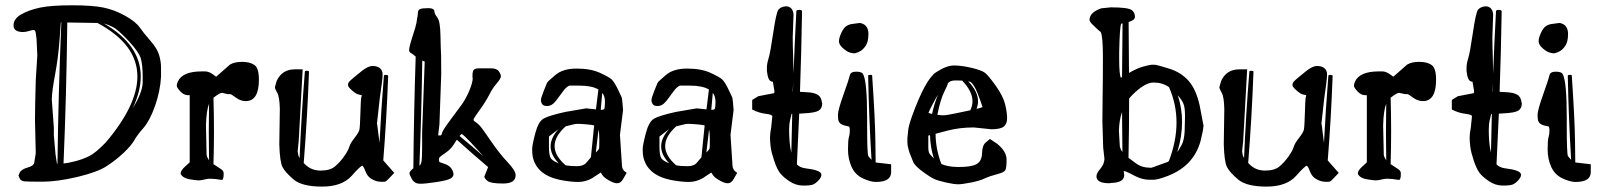

<svg xmlns="http://www.w3.org/2000/svg" viewBox="-20 -688 6064 726"><path d="M588.9 -432.6C588.9 -448.6 586.3 -464.7 581.3 -481C576.3 -497.2 565.4 -514.8 548.8 -533.7C532.2 -552.6 518.8 -569.3 508.5 -584C498.3 -598.6 480 -613.4 453.6 -628.2C427.2 -643 400.1 -653.3 372.3 -659.2C344.5 -665 304.3 -668 251.7 -668C199.1 -668 159 -665 131.3 -659.2C103.7 -653.3 80.1 -644.9 60.5 -633.8C41 -622.7 31.2 -608.8 31.2 -592C31.2 -575.3 43.3 -566.9 67.4 -566.9C73.9 -566.9 81.4 -568.2 89.8 -570.8C98.3 -573.4 103.8 -574.7 106.2 -574.7C108.6 -574.7 110.8 -573.7 112.5 -571.8C114.3 -569.8 116.2 -559.4 118.2 -540.5L121.1 -479L115.2 -384.3C113.3 -320.1 112.3 -269.5 112.3 -232.4L115.2 -108.4L109.4 -72.3C107.4 -64.5 99.5 -58.7 85.7 -54.9C71.9 -51.2 62 -45.6 56.2 -38.1L55.7 -37.6L49.8 -24.4L55.7 -10.7C59.6 -5.9 65.3 -3 73 -2.2C80.6 -1.4 103.2 -1 140.6 -1C178.1 -1 222.1 -7 272.7 -19C323.3 -31.1 360.4 -44.8 383.8 -60.1C407.2 -75.4 428.5 -92.1 447.8 -110.4C467 -128.6 480.1 -144.1 487.3 -157C494.5 -169.8 506.1 -185.5 522.2 -203.9C538.3 -222.2 553 -250.1 566.2 -287.4C579.3 -324.6 586.9 -361.5 588.9 -397.9ZM519.5 -399.4V-375C518.6 -349.6 506 -317.5 481.9 -278.8C502.1 -321.8 512.2 -361.8 512.2 -398.9C512.2 -478.7 465.8 -545.4 373 -599.1C382.2 -596.8 393.3 -592.4 406.5 -585.9C419.7 -579.4 439.6 -561.8 466.3 -533.2C493 -504.6 508.5 -481.9 512.9 -465.3C517.3 -448.7 519.5 -426.8 519.5 -399.4ZM380.4 -149.9C354.3 -122.9 333.1 -105.4 316.7 -97.4C300.2 -89.4 282.9 -83.1 264.6 -78.4C246.4 -73.6 231.6 -70.8 220.2 -69.8C227.7 -245.9 232.4 -423.7 234.4 -603L348.6 -601.1C449.2 -547.4 499.5 -480 499.5 -398.9C499.5 -326.7 459.8 -243.7 380.4 -149.9ZM175.8 -312.5C176.4 -334.3 180.7 -366 188.5 -407.5C196.3 -449 201.8 -492 205.1 -536.6L210 -603.5H211.9C204.4 -426.4 199.5 -248.4 197.3 -69.3H195.3L189.9 -104.5L183.6 -176.8V-205.1Z M758.8 -213.4C759.8 -251.1 763.7 -278.6 770.5 -295.9C769.9 -260.4 769.5 -224.8 769.5 -189C769.5 -153.2 769.9 -117.4 770.5 -81.5C765.6 -88.7 762.5 -95.7 761.2 -102.5ZM841.8 -332H850.6C853.2 -332 860.4 -327.6 872.1 -318.8C883.8 -310.1 896.2 -305.7 909.2 -305.7C942.4 -305.7 959 -332.7 959 -386.7C959 -416 953.3 -434.6 941.9 -442.4C930.5 -450.2 915.1 -454.1 895.8 -454.1C876.4 -454.1 861.3 -450.8 850.6 -444.3H850.1L797.4 -397.9L784.7 -407.2C774.3 -414.4 764.6 -418 755.9 -418H742.2C694.7 -418 664.9 -405.4 652.8 -380.4C649.9 -373.9 648.4 -368.3 648.4 -363.8C648.4 -359.2 652.9 -352.1 661.9 -342.5C670.8 -332.9 680.3 -328.1 690.4 -328.1H697.3V-74.2L679.7 -58.1C668.6 -48 663.1 -39.4 663.1 -32.2V-30.8L663.6 -29.8C669.1 -19.4 680.4 -12.8 697.5 -10C714.6 -7.2 726 -5.9 731.7 -5.9C737.4 -5.9 746.1 -7.3 757.8 -10.3C762.4 -11.6 768.2 -12.2 775.4 -12.2C786.5 -12.2 800.6 -10.7 817.9 -7.8H818.8C823.4 -7.8 825.7 -15.5 825.7 -30.8L825.2 -37.1C824.9 -38.1 824.3 -39.2 823.5 -40.5C822.7 -41.8 821.9 -43.1 821 -44.2C820.2 -45.3 815.1 -49 805.7 -55.2C796.2 -61.4 790 -65.4 787.1 -67.4C788.4 -109 789.1 -150.7 789.1 -192.4C789.1 -234 788.4 -276 787.1 -318.4C802.7 -330.7 813.5 -336.9 819.3 -336.9Z M1405.3 -219.7 1416 -316.4C1423.2 -364.9 1426.8 -394.7 1426.8 -405.8V-406.2C1426.8 -416.7 1423.3 -424.6 1416.5 -430.2C1410 -435.7 1400.8 -438.5 1388.9 -438.5C1377 -438.5 1363 -431.8 1346.7 -418.5C1330.4 -405.1 1320.7 -397.2 1317.6 -394.8C1314.5 -392.3 1310.9 -389.2 1306.6 -385.3C1302.4 -381.3 1299.6 -378.2 1298.1 -375.7C1296.6 -373.3 1295.9 -370 1295.9 -365.7C1295.9 -361.5 1301.1 -354.8 1311.5 -345.7C1321.9 -336.6 1330.2 -331.5 1336.4 -330.6C1342.6 -329.6 1346.5 -328.6 1348.1 -327.6C1348.1 -327.3 1348 -326.7 1347.7 -325.7C1347.3 -324.7 1346.7 -322.3 1345.7 -318.4C1344.7 -314.5 1343.8 -295.1 1342.8 -260.3C1341.8 -225.4 1340.5 -204.4 1338.9 -197.3C1337.2 -190.1 1331.1 -179.9 1320.6 -166.5C1310 -153.2 1303.3 -141.8 1300.5 -132.3C1297.8 -122.9 1291.2 -110.8 1280.8 -96.2C1270.3 -81.5 1259 -69 1246.6 -58.6C1234.2 -48.2 1216.1 -43 1192.4 -43C1168.6 -43 1148.9 -50.9 1133.3 -66.9L1128.4 -71.8C1137.5 -185.4 1144.2 -300.3 1148.4 -416.5V-417C1148.4 -418.9 1146 -420.1 1141.1 -420.4H1139.2C1135.3 -420.4 1133.1 -419.4 1132.8 -417.5C1124 -309.1 1117.4 -200 1112.8 -90.3C1110.2 -94.6 1108.5 -98.5 1107.7 -102.1C1106.9 -105.6 1106.1 -110 1105.5 -115.2L1106.4 -125.5L1109.4 -153.3L1124.5 -425.8H1094.7C1062.2 -425.8 1039.2 -411 1025.9 -381.3L1019.5 -358.4C1019.5 -354.2 1022.5 -347.1 1028.3 -337.2C1034.2 -327.2 1037.4 -306.6 1038.1 -275.4L1036.1 -142.1C1037.4 -98.1 1041.5 -69.5 1048.3 -56.2C1055.2 -42.8 1069.2 -27.2 1090.3 -9.3C1111.5 8.6 1147.4 17.6 1198 17.6C1248.6 17.6 1286.1 3.7 1310.5 -23.9C1320 -35 1328.3 -43.9 1335.4 -50.5C1342.6 -57.2 1347.2 -60.9 1349.1 -61.5C1352.4 -60.9 1356.4 -54.4 1361.1 -42C1365.8 -29.6 1372 -20.6 1379.6 -14.9C1387.3 -9.2 1396.6 -4.9 1407.7 -2C1414.2 -1 1420.6 -0.5 1426.8 -0.5C1430 -0.5 1433.1 -0.7 1436 -1C1439.6 -2.3 1444.8 -6.7 1451.7 -14.2L1470.7 -34.2L1429.2 -81.5C1437.7 -187 1443.8 -293.5 1447.8 -400.9C1447.8 -403.2 1445.1 -404.5 1439.9 -404.8H1438C1434.1 -404.8 1432 -403.8 1431.6 -401.9C1424.8 -317.5 1419.3 -232.9 1415 -147.9L1406.2 -217.8Z M1766.6 -401.4V-395L1767.6 -393.1C1767.3 -380.7 1762.7 -364.2 1753.9 -343.5C1745.1 -322.8 1735.3 -305.2 1724.4 -290.5C1713.5 -275.9 1698.7 -255.9 1680.2 -230.7C1661.6 -205.5 1651.9 -190 1651.1 -184.3C1650.3 -178.6 1647.9 -175.8 1644 -175.8C1640.1 -175.8 1637.7 -175.9 1636.7 -176.3L1641.6 -216.8L1648.4 -408.2L1647.9 -478.5C1647 -492.8 1646.2 -517.9 1645.5 -553.7C1644.9 -589.5 1641 -612.1 1633.8 -621.6C1626.6 -631 1623 -638 1623 -642.6C1623 -652.3 1615.4 -657.2 1600.1 -657.2C1584.8 -657.2 1574.4 -656.1 1568.8 -653.8C1563.3 -651.5 1560.4 -646.6 1560.1 -638.9C1559.7 -631.3 1559.2 -626.1 1558.3 -623.5C1557.5 -620.9 1557 -618.7 1556.9 -616.7C1556.7 -614.7 1556.1 -609.9 1554.9 -602.3C1553.8 -594.6 1548.8 -577.4 1540 -550.5C1531.2 -523.7 1526.9 -506.2 1526.9 -498C1526.9 -492.8 1530.9 -488.3 1539.1 -484.4C1540.7 -482.7 1544.9 -479.3 1551.8 -474.1C1547.2 -334.1 1544.3 -193.4 1543 -51.8C1533.2 -43.6 1528.3 -37.4 1528.3 -33.2C1528.3 -29 1531.6 -21.2 1538.1 -10C1544.6 1.2 1554.8 6.8 1568.6 6.8C1582.4 6.8 1603.4 4.6 1631.6 0.2C1659.7 -4.2 1677.3 -8.7 1684.3 -13.4C1691.3 -18.1 1694.8 -23.2 1694.8 -28.6C1694.8 -33.9 1692.8 -40.4 1688.7 -47.9C1684.7 -55.3 1677.2 -61.5 1666.5 -66.4L1641.6 -75.2C1640.3 -79.8 1639.6 -83.3 1639.6 -85.9C1639.6 -88.5 1640.6 -91.1 1642.6 -93.5C1644.5 -95.9 1651.9 -101.5 1664.6 -110.1C1677.2 -118.7 1687.1 -128.4 1694.1 -139.2C1701.1 -149.9 1705.6 -156.7 1707.5 -159.7C1746.3 -124.5 1785.6 -90 1825.7 -56.2L1811.5 -20.5C1811.5 -16 1815.4 -10.4 1823.2 -3.9C1831.1 2.6 1850.7 5.9 1882.3 5.9C1913.9 5.9 1929.7 -4.6 1929.7 -25.4V-26.9C1929 -38.2 1918.5 -54.8 1897.9 -76.4C1877.4 -98.1 1856.3 -125 1834.5 -157.2C1812.7 -189.5 1798.5 -208.7 1792 -215.1C1785.5 -221.4 1780.3 -225.7 1776.4 -227.8C1772.5 -229.9 1770.5 -232.5 1770.5 -235.6C1770.5 -238.7 1778.2 -250.7 1793.5 -271.7C1808.8 -292.7 1820.8 -311.8 1829.6 -329.1C1838.4 -346.4 1848 -361 1858.4 -373C1868.8 -385.1 1874 -393.8 1874 -399.2C1874 -404.5 1871.4 -411 1866.2 -418.5C1861 -425.9 1850.7 -429.7 1835.2 -429.7H1793.9C1781.9 -429.7 1774.3 -427.7 1771.2 -423.8C1768.1 -419.9 1766.6 -412.4 1766.6 -401.4ZM1576.2 -188.5V-139.2C1576.2 -100.1 1575 -77.5 1572.5 -71.3C1570.1 -65.1 1567.9 -61.8 1565.9 -61.5C1571.1 -193 1574.7 -325.5 1576.7 -459L1585.9 -455.1ZM1717.8 -173.8C1721 -177.7 1723.6 -180.3 1725.6 -181.6C1731.1 -178.7 1742.4 -168.3 1759.3 -150.4L1807.6 -97.7C1778 -123.4 1748 -148.8 1717.8 -173.8Z M2264.2 -275.4C2261.6 -273.4 2257.3 -272.5 2251.5 -272.5L2252.9 -288.6L2257.3 -336.9C2264.2 -328.5 2267.6 -316.9 2267.6 -302.2C2267.6 -287.6 2266.4 -278.6 2264.2 -275.4ZM2226.6 -213.9C2222.3 -173.8 2218.3 -133.6 2214.4 -93.3C2210.1 -88.4 2204.3 -81.5 2197 -72.8C2189.7 -64 2177.7 -59.6 2161.1 -59.6C2144.5 -59.6 2130.4 -60.7 2118.7 -63C2091 -87.1 2077.1 -111.3 2077.1 -135.7C2077.1 -160.5 2091.1 -185.4 2119.1 -210.4C2136.1 -214.4 2146.4 -216.9 2150.1 -218C2153.9 -219.2 2159.1 -219.7 2165.8 -219.7C2172.4 -219.7 2183 -219.1 2197.5 -217.8C2212 -216.5 2221.7 -215.2 2226.6 -213.9ZM2335.9 -271.5C2335.9 -274.1 2335.3 -282.2 2334 -295.9C2332.7 -309.6 2331.6 -317.5 2330.8 -319.8C2330 -322.1 2325.1 -332.4 2316.2 -350.8C2307.2 -369.2 2299.4 -381.5 2292.7 -387.7C2286.1 -393.9 2271.2 -402.3 2248 -412.8C2224.9 -423.4 2195.6 -428.7 2160.2 -428.7C2124.7 -428.7 2097.3 -420.1 2078.1 -402.8C2075.2 -400.2 2071.9 -397.3 2068.1 -394C2064.4 -390.8 2061.7 -388.4 2060.1 -387C2058.4 -385.5 2056.6 -383.9 2054.7 -382.1C2052.7 -380.3 2051.4 -378.8 2050.5 -377.7C2049.7 -376.5 2048.8 -375.1 2047.9 -373.3C2046.9 -371.5 2042.9 -361.7 2035.9 -344C2028.9 -326.3 2025.4 -314.8 2025.4 -309.6C2025.4 -304.4 2026.9 -299.3 2030 -294.4C2033.1 -289.6 2039.2 -287.1 2048.3 -287.1C2057.5 -287.1 2065.4 -290.2 2072.3 -296.4C2079.1 -302.6 2087.7 -313.2 2098.1 -328.1C2108.6 -343.1 2116.5 -352.9 2122.1 -357.4C2127.6 -362 2131.5 -364.3 2133.8 -364.3H2169.9C2202.1 -364.3 2226.4 -359.4 2242.7 -349.6C2239.4 -324.5 2236.3 -299.5 2233.4 -274.4L2196.3 -278.3L2116.7 -264.6C2076 -255.5 2049 -247.2 2035.6 -239.7C2022.3 -232.3 2011.7 -213.6 2003.9 -183.8C1996.1 -154.1 1992.2 -134 1992.2 -123.5C1992.2 -113.1 1992.8 -104.2 1994.1 -96.7C2003.6 -50.1 2037.9 -20.5 2097.2 -7.8C2124.2 -2.6 2147.2 0 2166.3 0C2185.3 0 2203.1 -4.9 2219.7 -14.6L2250 -34.7L2251.5 -35.6C2252.8 -34.3 2255 -30.9 2258.3 -25.4C2261.6 -19.9 2269.5 -13.4 2282.2 -6.1C2294.9 1.2 2305 4.9 2312.5 4.9H2313.5C2323.2 4.9 2331.2 -1.1 2337.4 -13.2L2349.6 -34.7L2341.8 -40C2335.9 -45.9 2332.7 -52.2 2332 -59.1L2324.2 -178.2ZM2232.9 -111.3C2236.5 -140.3 2239.9 -169.1 2243.2 -197.8C2245.1 -189.6 2246.1 -176.7 2246.1 -158.9C2246.1 -141.2 2245.8 -130.7 2245.4 -127.4C2244.9 -124.2 2240.7 -118.8 2232.9 -111.3ZM2091.8 -199.7C2071.9 -177.6 2062 -155.8 2062 -134.3C2062 -112.8 2072.3 -91.5 2092.8 -70.3C2078.5 -75.8 2068.7 -81.9 2063.5 -88.6C2058.3 -95.3 2055.7 -110 2055.7 -132.8V-171.9Z M2682.1 -275.4C2679.5 -273.4 2675.3 -272.5 2669.4 -272.5L2670.9 -288.6L2675.3 -336.9C2682.1 -328.5 2685.5 -316.9 2685.5 -302.2C2685.5 -287.6 2684.4 -278.6 2682.1 -275.4ZM2644.5 -213.9C2640.3 -173.8 2636.2 -133.6 2632.3 -93.3C2628.1 -88.4 2622.3 -81.5 2615 -72.8C2607.7 -64 2595.7 -59.6 2579.1 -59.6C2562.5 -59.6 2548.3 -60.7 2536.6 -63C2509 -87.1 2495.1 -111.3 2495.1 -135.7C2495.1 -160.5 2509.1 -185.4 2537.1 -210.4C2554 -214.4 2564.4 -216.9 2568.1 -218C2571.9 -219.2 2577.1 -219.7 2583.7 -219.7C2590.4 -219.7 2601 -219.1 2615.5 -217.8C2630 -216.5 2639.6 -215.2 2644.5 -213.9ZM2753.9 -271.5C2753.9 -274.1 2753.3 -282.2 2752 -295.9C2750.7 -309.6 2749.6 -317.5 2748.8 -319.8C2748 -322.1 2743.1 -332.4 2734.1 -350.8C2725.2 -369.2 2717.4 -381.5 2710.7 -387.7C2704 -393.9 2689.1 -402.3 2666 -412.8C2642.9 -423.4 2613.6 -428.7 2578.1 -428.7C2542.6 -428.7 2515.3 -420.1 2496.1 -402.8C2493.2 -400.2 2489.8 -397.3 2486.1 -394C2482.3 -390.8 2479.7 -388.4 2478 -387C2476.4 -385.5 2474.6 -383.9 2472.7 -382.1C2470.7 -380.3 2469.3 -378.8 2468.5 -377.7C2467.7 -376.5 2466.8 -375.1 2465.8 -373.3C2464.8 -371.5 2460.9 -361.7 2453.9 -344C2446.9 -326.3 2443.4 -314.8 2443.4 -309.6C2443.4 -304.4 2444.9 -299.3 2448 -294.4C2451.1 -289.6 2457.2 -287.1 2466.3 -287.1C2475.4 -287.1 2483.4 -290.2 2490.2 -296.4C2497.1 -302.6 2505.7 -313.2 2516.1 -328.1C2526.5 -343.1 2534.5 -352.9 2540 -357.4C2545.6 -362 2549.5 -364.3 2551.8 -364.3H2587.9C2620.1 -364.3 2644.4 -359.4 2660.6 -349.6C2657.4 -324.5 2654.3 -299.5 2651.4 -274.4L2614.3 -278.3L2534.7 -264.6C2494 -255.5 2467 -247.2 2453.6 -239.7C2440.3 -232.3 2429.7 -213.6 2421.9 -183.8C2414.1 -154.1 2410.2 -134 2410.2 -123.5C2410.2 -113.1 2410.8 -104.2 2412.1 -96.7C2421.5 -50.1 2455.9 -20.5 2515.1 -7.8C2542.2 -2.6 2565.2 0 2584.2 0C2603.3 0 2621.1 -4.9 2637.7 -14.6L2668 -34.7L2669.4 -35.6C2670.7 -34.3 2673 -30.9 2676.3 -25.4C2679.5 -19.9 2687.5 -13.4 2700.2 -6.1C2712.9 1.2 2723 4.9 2730.5 4.9H2731.4C2741.2 4.9 2749.2 -1.1 2755.4 -13.2L2767.6 -34.7L2759.8 -40C2753.9 -45.9 2750.7 -52.2 2750 -59.1L2742.2 -178.2ZM2650.9 -111.3C2654.5 -140.3 2657.9 -169.1 2661.1 -197.8C2663.1 -189.6 2664.1 -176.7 2664.1 -158.9C2664.1 -141.2 2663.8 -130.7 2663.3 -127.4C2662.8 -124.2 2658.7 -118.8 2650.9 -111.3ZM2509.8 -199.7C2489.9 -177.6 2480 -155.8 2480 -134.3C2480 -112.8 2490.2 -91.5 2510.7 -70.3C2496.4 -75.8 2486.7 -81.9 2481.4 -88.6C2476.2 -95.3 2473.6 -110 2473.6 -132.8V-171.9Z M3087.9 -299.8V-300.3C3086.3 -314.9 3080.7 -324.9 3071.3 -330.1C3061.8 -335.3 3049.4 -338.3 3033.9 -339.1C3018.5 -339.9 3008.8 -340.5 3004.9 -340.8C3008.5 -441.7 3011.1 -543.1 3012.7 -645C3012.7 -648.6 3009.2 -650.5 3002.2 -650.6C2995.2 -650.8 2991.5 -649.1 2991.2 -645.5C2987 -567.4 2983.4 -488.9 2980.5 -410.2C2980.5 -426.4 2980 -448.4 2979 -476.1C2978 -503.7 2977.5 -527.3 2977.5 -546.9L2980.5 -632.8V-633.3C2979.8 -642.7 2977.1 -650.2 2972.2 -655.8C2967.3 -661.3 2960.6 -664.1 2952.1 -664.1H2951.7C2939.6 -663.4 2930.2 -659.2 2923.3 -651.4L2922.9 -650.9C2917.3 -642.1 2910.9 -612.7 2903.6 -562.7C2896.2 -512.8 2890.5 -481 2886.2 -467.5C2882 -454 2879.9 -442.4 2879.9 -432.6V-419.4C2881.2 -406.7 2883.5 -396.9 2886.7 -389.9C2890 -382.9 2895.2 -379.2 2902.3 -378.9L2908.2 -344.7C2908.2 -340.5 2908 -337.6 2907.7 -335.9L2847.2 -324.2L2824.2 -310.1V-273.9L2827.1 -272.5C2842.8 -264.6 2858.7 -259.8 2875 -257.8C2891.3 -255.9 2899.7 -252.8 2900.4 -248.5L2896 -205.6C2893.1 -190.6 2891.6 -178.1 2891.6 -168C2891.6 -157.9 2892.4 -146.2 2894 -132.8C2895.7 -119.5 2900 -102.3 2907 -81.3C2914 -60.3 2921.2 -44.8 2928.7 -34.7C2936.2 -24.6 2948.2 -14 2964.6 -2.9C2981 8.1 2998.4 13.7 3016.6 13.7C3034.8 13.7 3047.3 12.4 3054 9.8C3060.6 7.2 3067.6 2 3075 -5.9C3082.3 -13.7 3085.9 -20.8 3085.9 -27.1C3085.9 -33.4 3080.5 -38.6 3069.6 -42.5C3058.7 -46.4 3045.2 -49.2 3029.1 -51C3012.9 -52.8 3001 -57.9 2993.2 -66.4C2996.4 -130.2 2999.3 -194.2 3002 -258.3L3018.1 -259.3C3047 -260.6 3066.1 -264 3075.2 -269.5C3084.3 -275.1 3088.9 -284 3088.9 -296.4V-297.4ZM2967.8 -234.9 2973.1 -257.3H2975.6C2974.3 -208.5 2973.1 -159.7 2972.2 -110.8C2968.9 -124.2 2966.7 -138.3 2965.6 -153.3C2964.4 -168.3 2963.9 -182.9 2963.9 -197C2963.9 -211.2 2965.2 -223.8 2967.8 -234.9ZM2979.5 -376C2979.2 -364.9 2978.7 -353.7 2978 -342.3H2977.1Z M3243.2 -597.7C3237.3 -600.3 3233 -601.4 3230.2 -601.1C3227.5 -600.7 3223.8 -600.3 3219.2 -599.6C3214.7 -599 3208.7 -598.1 3201.2 -597.2C3193.7 -596.2 3186.6 -593.5 3179.9 -589.1C3173.3 -584.7 3167 -576.2 3161.1 -563.5C3155.3 -550.8 3152.3 -540.2 3152.3 -531.7C3152.3 -523.3 3157.3 -514.6 3167.2 -505.9C3177.2 -497.1 3185.8 -491.6 3193.1 -489.5C3200.4 -487.4 3206 -486.3 3209.7 -486.3C3213.5 -486.3 3219.8 -488.4 3228.8 -492.4C3237.7 -496.5 3245.8 -503.7 3252.9 -514.2C3260.1 -524.6 3263.7 -539.6 3263.7 -559.1C3263.7 -578.6 3256.8 -591.5 3243.2 -597.7ZM3349.6 -37.1V-66.9L3291 -73.7L3290 -155.3C3289.4 -209.6 3285.3 -292 3277.8 -402.3C3277.8 -404.3 3275.3 -405.2 3270.3 -405C3265.2 -404.9 3262.7 -403.8 3262.7 -401.9C3264.6 -296.1 3268.9 -189.9 3275.4 -83.5L3263.2 -97.7C3260.3 -105.5 3258.8 -142.9 3258.8 -210V-243.2C3258.8 -335.6 3253.6 -390.6 3243.2 -408.2C3239.9 -414.1 3231.3 -417 3217.3 -417C3203.3 -417 3195.3 -412.4 3193.4 -403.1C3191.4 -393.8 3183.4 -369.5 3169.4 -330.3C3155.4 -291.1 3148.4 -265.4 3148.4 -253.2C3148.4 -241 3149.6 -232.7 3151.9 -228.5C3154.1 -224.3 3156.7 -221.3 3159.4 -219.5C3162.2 -217.7 3165 -216.3 3167.7 -215.3C3170.5 -214.4 3173.3 -213.5 3176 -212.9C3178.8 -212.2 3181 -211.8 3182.6 -211.4C3184.2 -211.1 3186.4 -210.6 3189.2 -210C3192 -209.3 3193.4 -204.1 3193.4 -194.3C3193.4 -184.6 3192.2 -176.2 3189.9 -169.2C3187.7 -162.2 3186.5 -146.7 3186.5 -122.8C3186.5 -98.9 3191 -77 3200 -57.1C3208.9 -37.3 3223 -22.8 3242.2 -13.7C3261.4 -4.6 3278 0 3292 0C3330.4 0 3349.6 -12.4 3349.6 -37.1Z M3524.4 -253.9C3531.9 -292.3 3540.7 -321.6 3550.8 -341.8C3559.6 -359.4 3564 -369.5 3564 -372.1C3564 -372.7 3563.8 -373 3563.5 -373C3564.1 -373.7 3566.7 -375.7 3571 -378.9C3575.4 -382.2 3583.3 -383.8 3594.5 -383.8C3605.7 -383.8 3613.6 -383.6 3618.2 -383.3C3644.2 -356.3 3657.2 -330.2 3657.2 -305.2C3657.2 -293.5 3654.5 -282.1 3648.9 -271C3636.2 -268.4 3617.9 -264.6 3594 -259.5C3570.1 -254.5 3554.9 -252 3548.3 -252C3541.8 -252 3533.9 -252.6 3524.4 -253.9ZM3607.9 -56.6H3600.6C3575.8 -57 3555.5 -60.7 3539.6 -67.9C3525.2 -105 3517.9 -143.1 3517.6 -182.1C3518.2 -182.5 3533.5 -186.5 3563.5 -194.3C3593.4 -202.1 3626.3 -206.1 3662.1 -206.1L3728.5 -199.2C3751.3 -199.2 3766.9 -202.6 3775.4 -209.2C3783.9 -215.9 3788.1 -226.6 3788.1 -241.2C3788.1 -255.9 3785.6 -273.4 3780.5 -293.9C3775.5 -314.5 3763.7 -337.7 3745.1 -363.8C3726.6 -389.8 3713.1 -406.1 3704.6 -412.6C3696.1 -419.1 3679.3 -425.4 3654.1 -431.4C3628.8 -437.4 3606.5 -440.4 3587.2 -440.4C3567.8 -440.4 3545 -431.7 3518.8 -414.3C3492.6 -396.9 3462.7 -342.3 3429.2 -250.5C3419.1 -222.2 3413.9 -202.1 3413.6 -190.4L3411.1 -166V-148.9C3411.1 -140.1 3413.9 -127.1 3419.4 -109.9L3434.6 -71.8C3442.1 -61 3454.7 -49.2 3472.4 -36.4C3490.2 -23.5 3503.6 -15.1 3512.7 -11C3521.8 -6.9 3536.5 -2.6 3556.6 2C3576.8 6.5 3592.2 8.8 3602.8 8.8C3613.4 8.8 3629.6 6.6 3651.6 2.2C3673.6 -2.2 3690.8 -7.3 3703.1 -13.2C3715.5 -19 3731 -24.3 3749.5 -29.1C3768.1 -33.8 3778.8 -39.1 3781.7 -45.2C3784.7 -51.2 3786.1 -64.3 3786.1 -84.5C3786.1 -104.7 3774.7 -124.2 3752 -143.1L3751.5 -143.6L3723.1 -162.6L3707 -148.9C3698.6 -142.1 3694 -128.7 3693.4 -108.6C3692.7 -88.6 3685.9 -75 3672.9 -67.6C3659.8 -60.3 3638.2 -56.6 3607.9 -56.6ZM3526.4 -329.1C3516.6 -304.7 3509.3 -280.8 3504.4 -257.3C3497.9 -258.6 3493.3 -259.9 3490.7 -261.2C3493 -267.4 3498.3 -278.4 3506.6 -294.2C3514.9 -310 3521.5 -321.6 3526.4 -329.1ZM3490.2 -129.4V-175.3L3496.6 -176.8C3497.2 -146.8 3502.1 -117.5 3511.2 -88.9C3500.8 -99 3494.7 -106.2 3492.9 -110.6C3491.1 -115 3490.2 -121.3 3490.2 -129.4ZM3647.9 -378.9C3651.9 -377.9 3657.3 -371.9 3664.3 -360.8C3671.3 -349.8 3681.6 -323.9 3695.3 -283.2C3691.7 -281.6 3687.3 -280.1 3682.1 -278.8L3672.4 -276.4C3676.3 -285.8 3678.2 -295.4 3678.2 -305.2C3678.2 -329.3 3665.9 -354.5 3641.1 -380.9C3641.8 -380.5 3644 -379.9 3647.9 -378.9Z M4431.6 -112.8C4443.7 -151.9 4449.7 -189.8 4449.7 -226.6C4449.7 -261.4 4444.3 -295.1 4433.6 -327.6C4446.3 -313 4454 -300.5 4456.8 -290C4459.6 -279.6 4460.9 -266.8 4460.9 -251.5C4460.9 -236.2 4460.4 -216.7 4459.5 -193.1C4458.5 -169.5 4454.5 -151.4 4447.5 -138.9C4440.5 -126.4 4435.2 -117.7 4431.6 -112.8ZM4249 -412.1C4248.7 -476.2 4248.2 -540.5 4247.6 -605C4262.9 -609.5 4270.5 -614.9 4270.5 -621.1L4271.5 -622.1V-624.5C4271.5 -634.6 4267.7 -642.9 4260.3 -649.4C4251.1 -656.6 4224.6 -660.2 4180.7 -660.2L4144.5 -656.7C4115.2 -646.6 4100.3 -632.2 4099.6 -613.3C4099.6 -611 4100.6 -608.4 4102.5 -605.5C4104.5 -602.5 4106.4 -600.1 4108.2 -598.1C4109.9 -596.2 4115.7 -590.7 4125.5 -581.5C4135.3 -572.4 4140.8 -567.5 4142.1 -566.9C4147.6 -556.8 4150.4 -524.7 4150.4 -470.7C4150.4 -416.7 4150.1 -370.7 4149.4 -332.8C4148.8 -294.8 4148.4 -260.3 4148.4 -229L4151.4 -129.9L4156.2 -87.4C4155.6 -73.7 4150.4 -61.2 4140.6 -49.8C4130.9 -38.4 4126 -29.1 4126 -22V-21C4126 -3.7 4142.3 4.9 4174.8 4.9H4177.2L4178.2 3.9C4212.4 3.6 4230 -5.9 4231 -24.4C4231 -26 4230.6 -28.8 4230 -32.7C4229.3 -36.6 4229 -39.6 4229 -41.5C4231 -41.2 4233.8 -40.4 4237.5 -39.3C4241.3 -38.2 4252.4 -32.7 4271 -22.9C4289.6 -13.2 4308.1 -8.3 4326.7 -8.3H4341.3C4352.4 -8.3 4370.6 -13.2 4396 -22.9C4460.8 -48 4502 -91.8 4519.5 -154.3C4526 -180 4529.6 -198.4 4530.3 -209.5L4531.2 -210.4L4516.1 -290C4507 -330.4 4493 -361.2 4474.1 -382.6C4455.2 -403.9 4430.8 -419.2 4400.9 -428.5C4370.9 -437.7 4353.8 -442.5 4349.4 -442.9C4345 -443.2 4340.5 -443.4 4335.9 -443.4C4331.4 -443.4 4320.6 -441.1 4303.7 -436.5C4286.8 -432 4268.6 -423.8 4249 -412.1ZM4331.1 -53.7C4308.9 -53.7 4290.4 -59.2 4275.4 -70.3C4260.4 -81.4 4251 -88.4 4247.1 -91.3C4248.7 -165.5 4249.5 -240.1 4249.5 -314.9C4253.1 -319.8 4257 -324.4 4261.2 -328.6C4292.8 -360.2 4319.7 -376 4342 -376C4364.3 -376 4383.8 -370.1 4400.4 -358.4C4419.3 -315.4 4428.7 -270.8 4428.7 -224.6C4428.7 -177.7 4419.1 -129.2 4399.9 -79.1C4398.6 -78.1 4397.1 -77 4395.5 -75.7L4334 -53.7ZM4214.4 -133.3 4210.9 -193.4C4211.6 -219.7 4215.5 -243.5 4222.7 -264.6C4223 -214.2 4223.5 -163.7 4224.1 -113.3C4219.9 -118.5 4216.6 -125.2 4214.4 -133.3ZM4211.9 -465.8V-490.2C4213.2 -555.7 4215.8 -591.8 4219.7 -598.6L4224.6 -599.6C4223.6 -531.9 4223 -464.2 4222.7 -396.5C4221 -395.5 4219.6 -394.7 4218.3 -394C4214 -402.2 4211.9 -426.1 4211.9 -465.8Z M4976.6 -219.7 4987.3 -316.4C4994.5 -364.9 4998 -394.7 4998 -405.8V-406.2C4998 -416.7 4994.6 -424.6 4987.8 -430.2C4981.3 -435.7 4972.1 -438.5 4960.2 -438.5C4948.3 -438.5 4934.2 -431.8 4918 -418.5C4901.7 -405.1 4892 -397.2 4888.9 -394.8C4885.8 -392.3 4882.2 -389.2 4877.9 -385.3C4873.7 -381.3 4870.8 -378.2 4869.4 -375.7C4867.9 -373.3 4867.2 -370 4867.2 -365.7C4867.2 -361.5 4872.4 -354.8 4882.8 -345.7C4893.2 -336.6 4901.5 -331.5 4907.7 -330.6C4913.9 -329.6 4917.8 -328.6 4919.4 -327.6C4919.4 -327.3 4919.3 -326.7 4918.9 -325.7C4918.6 -324.7 4918 -322.3 4917 -318.4C4916 -314.5 4915 -295.1 4914.1 -260.3C4913.1 -225.4 4911.8 -204.4 4910.2 -197.3C4908.5 -190.1 4902.4 -179.9 4891.8 -166.5C4881.3 -153.2 4874.6 -141.8 4871.8 -132.3C4869.1 -122.9 4862.5 -110.8 4852.1 -96.2C4841.6 -81.5 4830.2 -69 4817.9 -58.6C4805.5 -48.2 4787.4 -43 4763.7 -43C4739.9 -43 4720.2 -50.9 4704.6 -66.9L4699.7 -71.8C4708.8 -185.4 4715.5 -300.3 4719.7 -416.5V-417C4719.7 -418.9 4717.3 -420.1 4712.4 -420.4H4710.4C4706.5 -420.4 4704.4 -419.4 4704.1 -417.5C4695.3 -309.1 4688.6 -200 4684.1 -90.3C4681.5 -94.6 4679.8 -98.5 4679 -102.1C4678.1 -105.6 4677.4 -110 4676.8 -115.2L4677.7 -125.5L4680.7 -153.3L4695.8 -425.8H4666C4633.5 -425.8 4610.5 -411 4597.2 -381.3L4590.8 -358.4C4590.8 -354.2 4593.8 -347.1 4599.6 -337.2C4605.5 -327.2 4608.7 -306.6 4609.4 -275.4L4607.4 -142.1C4608.7 -98.1 4612.8 -69.5 4619.6 -56.2C4626.5 -42.8 4640.5 -27.2 4661.6 -9.3C4682.8 8.6 4718.7 17.6 4769.3 17.6C4819.9 17.6 4857.4 3.7 4881.8 -23.9C4891.3 -35 4899.6 -43.9 4906.7 -50.5C4913.9 -57.2 4918.5 -60.9 4920.4 -61.5C4923.7 -60.9 4927.7 -54.4 4932.4 -42C4937.1 -29.6 4943.3 -20.6 4950.9 -14.9C4958.6 -9.2 4967.9 -4.9 4979 -2C4985.5 -1 4991.9 -0.5 4998 -0.5C5001.3 -0.5 5004.4 -0.7 5007.3 -1C5010.9 -2.3 5016.1 -6.7 5022.9 -14.2L5042 -34.2L5000.5 -81.5C5009 -187 5015.1 -293.5 5019 -400.9C5019 -403.2 5016.4 -404.5 5011.2 -404.8H5009.3C5005.4 -404.8 5003.3 -403.8 5002.9 -401.9C4996.1 -317.5 4990.6 -232.9 4986.3 -147.9L4977.5 -217.8Z M5210 -213.4C5210.9 -251.1 5214.8 -278.6 5221.7 -295.9C5221 -260.4 5220.7 -224.8 5220.7 -189C5220.7 -153.2 5221 -117.4 5221.7 -81.5C5216.8 -88.7 5213.7 -95.7 5212.4 -102.5ZM5293 -332H5301.8C5304.4 -332 5311.5 -327.6 5323.2 -318.8C5335 -310.1 5347.3 -305.7 5360.4 -305.7C5393.6 -305.7 5410.2 -332.7 5410.2 -386.7C5410.2 -416 5404.5 -434.6 5393.1 -442.4C5381.7 -450.2 5366.3 -454.1 5346.9 -454.1C5327.6 -454.1 5312.5 -450.8 5301.8 -444.3H5301.3L5248.5 -397.9L5235.8 -407.2C5225.4 -414.4 5215.8 -418 5207 -418H5193.4C5145.8 -418 5116 -405.4 5104 -380.4C5101.1 -373.9 5099.6 -368.3 5099.6 -363.8C5099.6 -359.2 5104.1 -352.1 5113 -342.5C5122 -332.9 5131.5 -328.1 5141.6 -328.1H5148.4V-74.2L5130.9 -58.1C5119.8 -48 5114.3 -39.4 5114.3 -32.2V-30.8L5114.7 -29.8C5120.3 -19.4 5131.6 -12.8 5148.7 -10C5165.8 -7.2 5177.2 -5.9 5182.9 -5.9C5188.6 -5.9 5197.3 -7.3 5209 -10.3C5213.5 -11.6 5219.4 -12.2 5226.6 -12.2C5237.6 -12.2 5251.8 -10.7 5269 -7.8H5270C5274.6 -7.8 5276.9 -15.5 5276.9 -30.8L5276.4 -37.1C5276 -38.1 5275.5 -39.2 5274.7 -40.5C5273.8 -41.8 5273 -43.1 5272.2 -44.2C5271.4 -45.3 5266.3 -49 5256.8 -55.2C5247.4 -61.4 5241.2 -65.4 5238.3 -67.4C5239.6 -109 5240.2 -150.7 5240.2 -192.4C5240.2 -234 5239.6 -276 5238.3 -318.4C5253.9 -330.7 5264.6 -336.9 5270.5 -336.9Z M5733.4 -299.8V-300.3C5731.8 -314.9 5726.2 -324.9 5716.8 -330.1C5707.4 -335.3 5694.9 -338.3 5679.4 -339.1C5664 -339.9 5654.3 -340.5 5650.4 -340.8C5654 -441.7 5656.6 -543.1 5658.2 -645C5658.2 -648.6 5654.7 -650.5 5647.7 -650.6C5640.7 -650.8 5637 -649.1 5636.7 -645.5C5632.5 -567.4 5628.9 -488.9 5626 -410.2C5626 -426.4 5625.5 -448.4 5624.5 -476.1C5623.5 -503.7 5623 -527.3 5623 -546.9L5626 -632.8V-633.3C5625.3 -642.7 5622.6 -650.2 5617.7 -655.8C5612.8 -661.3 5606.1 -664.1 5597.7 -664.1H5597.2C5585.1 -663.4 5575.7 -659.2 5568.8 -651.4L5568.4 -650.9C5562.8 -642.1 5556.4 -612.7 5549.1 -562.7C5541.7 -512.8 5536 -481 5531.7 -467.5C5527.5 -454 5525.4 -442.4 5525.4 -432.6V-419.4C5526.7 -406.7 5529 -396.9 5532.2 -389.9C5535.5 -382.9 5540.7 -379.2 5547.9 -378.9L5553.7 -344.7C5553.7 -340.5 5553.5 -337.6 5553.2 -335.9L5492.7 -324.2L5469.7 -310.1V-273.9L5472.7 -272.5C5488.3 -264.6 5504.2 -259.8 5520.5 -257.8C5536.8 -255.9 5545.2 -252.8 5545.9 -248.5L5541.5 -205.6C5538.6 -190.6 5537.1 -178.1 5537.1 -168C5537.1 -157.9 5537.9 -146.2 5539.6 -132.8C5541.2 -119.5 5545.5 -102.3 5552.5 -81.3C5559.5 -60.3 5566.7 -44.8 5574.2 -34.7C5581.7 -24.6 5593.7 -14 5610.1 -2.9C5626.5 8.1 5643.9 13.7 5662.1 13.7C5680.3 13.7 5692.8 12.4 5699.5 9.8C5706.1 7.2 5713.1 2 5720.5 -5.9C5727.8 -13.7 5731.4 -20.8 5731.4 -27.1C5731.4 -33.4 5726 -38.6 5715.1 -42.5C5704.2 -46.4 5690.7 -49.2 5674.6 -51C5658.4 -52.8 5646.5 -57.9 5638.7 -66.4C5641.9 -130.2 5644.9 -194.2 5647.5 -258.3L5663.6 -259.3C5692.5 -260.6 5711.6 -264 5720.7 -269.5C5729.8 -275.1 5734.4 -284 5734.4 -296.4V-297.4ZM5613.3 -234.9 5618.7 -257.3H5621.1C5619.8 -208.5 5618.7 -159.7 5617.7 -110.8C5614.4 -124.2 5612.2 -138.3 5611.1 -153.3C5609.9 -168.3 5609.4 -182.9 5609.4 -197C5609.4 -211.2 5610.7 -223.8 5613.3 -234.9ZM5625 -376C5624.7 -364.9 5624.2 -353.7 5623.5 -342.3H5622.6Z M5888.7 -597.7C5882.8 -600.3 5878.5 -601.4 5875.7 -601.1C5873 -600.7 5869.3 -600.3 5864.7 -599.6C5860.2 -599 5854.2 -598.1 5846.7 -597.2C5839.2 -596.2 5832.1 -593.5 5825.4 -589.1C5818.8 -584.7 5812.5 -576.2 5806.6 -563.5C5800.8 -550.8 5797.9 -540.2 5797.9 -531.7C5797.9 -523.3 5802.8 -514.6 5812.7 -505.9C5822.7 -497.1 5831.3 -491.6 5838.6 -489.5C5845.9 -487.4 5851.5 -486.3 5855.2 -486.3C5859 -486.3 5865.3 -488.4 5874.3 -492.4C5883.2 -496.5 5891.3 -503.7 5898.4 -514.2C5905.6 -524.6 5909.2 -539.6 5909.2 -559.1C5909.2 -578.6 5902.3 -591.5 5888.7 -597.7ZM5995.1 -37.1V-66.9L5936.5 -73.7L5935.5 -155.3C5934.9 -209.6 5930.8 -292 5923.3 -402.3C5923.3 -404.3 5920.8 -405.2 5915.8 -405C5910.7 -404.9 5908.2 -403.8 5908.2 -401.9C5910.2 -296.1 5914.4 -189.9 5920.9 -83.5L5908.7 -97.7C5905.8 -105.5 5904.3 -142.9 5904.3 -210V-243.2C5904.3 -335.6 5899.1 -390.6 5888.7 -408.2C5885.4 -414.1 5876.8 -417 5862.8 -417C5848.8 -417 5840.8 -412.4 5838.9 -403.1C5836.9 -393.8 5828.9 -369.5 5814.9 -330.3C5800.9 -291.1 5793.9 -265.4 5793.9 -253.2C5793.9 -241 5795.1 -232.7 5797.4 -228.5C5799.6 -224.3 5802.2 -221.3 5804.9 -219.5C5807.7 -217.7 5810.5 -216.3 5813.2 -215.3C5816 -214.4 5818.8 -213.5 5821.5 -212.9C5824.3 -212.2 5826.5 -211.8 5828.1 -211.4C5829.8 -211.1 5831.9 -210.6 5834.7 -210C5837.5 -209.3 5838.9 -204.1 5838.9 -194.3C5838.9 -184.6 5837.7 -176.2 5835.4 -169.2C5833.2 -162.2 5832 -146.7 5832 -122.8C5832 -98.9 5836.5 -77 5845.5 -57.1C5854.4 -37.3 5868.5 -22.8 5887.7 -13.7C5906.9 -4.6 5923.5 0 5937.5 0C5975.9 0 5995.1 -12.4 5995.1 -37.1Z"/></svg>

Font: Drukaatie burti
Style: Regular
Weight: 400
Version: Version 0.14.4